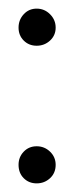

<svg xmlns="http://www.w3.org/2000/svg" viewBox="-20 -466 172 445"><path d="M23 -402Q23 -420 35 -433Q47 -446 65 -446Q83 -446 96 -433Q109 -420 109 -402Q109 -384 96 -372Q83 -360 65 -360Q47 -360 35 -372Q23 -384 23 -402ZM23 -84Q23 -102 35 -114.5Q47 -127 65 -127Q83 -127 96 -114.5Q109 -102 109 -84Q109 -65 96 -53Q83 -41 65 -41Q47 -41 35 -53Q23 -65 23 -84Z"/></svg>

Font: Palanquin ExtraLight
Style: Regular
Weight: 275
Designer: Pria Ravichandran
Version: Version 1.001